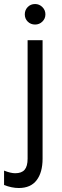

<svg xmlns="http://www.w3.org/2000/svg" viewBox="-60 -675 311 964"><path d="M-39.6 253.9V181.6Q-5.9 194.8 16.1 194.8Q48.8 194.8 63.7 177.2Q78.6 159.7 78.6 121.6V-473.1H153.8V121.6Q153.8 190.4 124 229.7Q94.2 269 34.2 269Q-0.5 269 -39.6 253.9ZM64.5 -603Q64.5 -624.5 79.1 -639.6Q93.8 -654.8 116.2 -654.8Q137.2 -654.8 152.6 -639.6Q168 -624.5 168 -603Q168 -581.5 152.8 -566.7Q137.7 -551.8 116.2 -551.8Q94.2 -551.8 79.3 -566.4Q64.5 -581.1 64.5 -603Z"/></svg>

Font: Glacial Indifference
Style: Regular
Weight: 400
Designer: Alfredo Marco Pradil
Foundry: Alfredo Marco Pradil
Version: Version 1.312